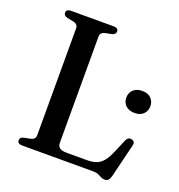

<svg xmlns="http://www.w3.org/2000/svg" viewBox="-130 -809 876 938"><g transform="rotate(20 308.0 -340.5)"><path d="M307.5 -661.5 274.5 -655Q262.5 -652.5 256 -645.8Q249.5 -639 249.5 -628V-76Q249.5 -57.5 261.2 -49.2Q273 -41 297.5 -41H403Q432 -41 452 -48.5Q472 -56 487.2 -75Q502.5 -94 517 -128.5L545.5 -195.5Q550.5 -206 557 -209.8Q563.5 -213.5 573 -211.5Q583 -209.5 587 -202.5Q591 -195.5 588 -184L545.5 -10Q541.5 5 534.5 12Q527.5 19 515.5 19Q505.5 19 496.8 14.2Q488 9.5 477.5 4.8Q467 0 451 0H80.5Q68 0 62 -5Q56 -10 56 -18.5Q56 -33.5 75 -38.5L108 -45Q120 -47.5 126.5 -54.2Q133 -61 133 -72V-628Q133 -639 126.5 -645.8Q120 -652.5 108 -655L75 -661.5Q56 -666.5 56 -681.5Q56 -690.5 62 -695.2Q68 -700 80.5 -700H302Q314.5 -700 320.5 -695.2Q326.5 -690.5 326.5 -681.5Q326.5 -666.5 307.5 -661.5ZM542 -337Q513 -337 496 -353Q479 -369 479 -394Q479 -419.5 496 -435.5Q513 -451.5 542 -451.5Q571 -451.5 587.5 -435.5Q604 -419.5 604 -394Q604 -369 587.5 -353Q571 -337 542 -337Z"/></g></svg>

Font: Fraunces 10pt
Style: Regular
Weight: 400
Version: Version 1.000;[b76b70a41]